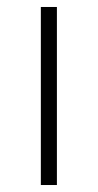

<svg xmlns="http://www.w3.org/2000/svg" viewBox="-20 -530 280 550"><path d="M97 0V-510H143V0Z"/></svg>

Font: Saira Thin ExtraLight
Style: Regular
Weight: 250
Version: Version 1.101